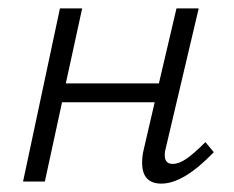

<svg xmlns="http://www.w3.org/2000/svg" viewBox="-20 -433 557 458"><path d="M490 -70Q418 5 365 5Q319 5 319 -45Q319 -61 323 -77L349 -189H128L87 0H35L123 -413H176L137 -234H359L401 -413H454L376 -82Q373 -72 373 -63Q373 -42 392 -42Q407 -42 425 -54.5Q443 -67 470 -94Z"/></svg>

Font: Ysabeau Infant Semilight
Style: Italic
Weight: 300
Italic angle: -12°
Designer: Christian Thalmann (Catharsis Fonts)
Version: Version 0.003